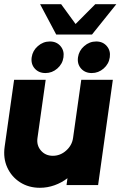

<svg xmlns="http://www.w3.org/2000/svg" viewBox="-27 -879 597 912"><path d="M-5 -181.5 40 -500H190L151 -223.5Q146 -188.5 167.5 -163.8Q189 -139 224 -139Q259.5 -139 287.2 -163.8Q315 -188.5 320 -223.5L359 -500H509L439 0H289L293.5 -32.5Q265.5 -11 231.8 1Q198 13 162.5 13Q109 13 68.2 -13.2Q27.5 -39.5 7.5 -83.5Q-12.5 -127.5 -5 -181.5ZM189 -532Q157 -532 138 -553.5Q119 -575 123.5 -607Q128 -638.5 153 -660.2Q178 -682 210 -682Q241.5 -682 260.2 -660.2Q279 -638.5 274.5 -607Q270 -575 245.2 -553.5Q220.5 -532 189 -532ZM409 -532Q377 -532 358 -553.5Q339 -575 343.5 -607Q348 -638.5 373 -660.2Q398 -682 430 -682Q461.5 -682 480.2 -660.2Q499 -638.5 494.5 -607Q490 -575 465.2 -553.5Q440.5 -532 409 -532ZM240 -715 163.5 -859H263.5L332 -765L425.5 -859H525.5L410 -715Z"/></svg>

Font: Urbanist Black
Style: Italic
Weight: 900
Italic angle: -8°
Designer: Corey Hu
Foundry: Corey Hu
Version: Version 1.330; ttfautohint (v1.8.4.7-5d5b)